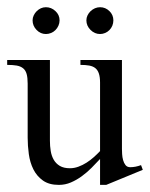

<svg xmlns="http://www.w3.org/2000/svg" viewBox="-20 -504 418 535"><path d="M275.9 11.2H258.8V-61Q247.6 -48.8 234.9 -36.1Q222.2 -23.4 207.8 -12.9Q193.4 -2.4 177.5 4.4Q161.6 11.2 144 11.2Q116.7 11.2 99.6 -1Q82.5 -13.2 73 -32.2Q63.5 -51.3 60.3 -74.7Q57.1 -98.1 57.1 -120.1V-271Q57.1 -287.6 54.2 -297.9Q51.3 -308.1 44.4 -313.7Q37.6 -319.3 26.6 -321.3Q15.6 -323.2 0 -323.2V-336.9H119.1V-111.8Q119.1 -97.2 121.3 -83.5Q123.5 -69.8 129.6 -59.1Q135.7 -48.3 146.7 -41.7Q157.7 -35.2 174.8 -35.2Q187 -35.2 198.7 -39.6Q210.4 -43.9 221.2 -50.8Q231.9 -57.6 241.5 -66.2Q251 -74.7 258.8 -83V-273.9Q258.8 -289.1 255.6 -298.8Q252.4 -308.6 245.8 -314Q239.3 -319.3 228.8 -321.3Q218.3 -323.2 204.1 -323.2V-336.9H319.8V-88.9Q319.8 -83.5 320.3 -74.7Q320.8 -65.9 323 -57.9Q325.2 -49.8 329.8 -43.9Q334.5 -38.1 342.8 -38.1Q357.4 -38.1 373 -43.9L377.9 -30.8ZM295.9 -447.3Q295.9 -439.5 293 -432.4Q290 -425.3 284.9 -420.2Q279.8 -415 272.9 -412.1Q266.1 -409.2 258.8 -409.2Q243.7 -409.2 232.2 -420.7Q220.7 -432.1 220.7 -447.3Q220.7 -454.6 223.9 -461.2Q227.1 -467.8 232.4 -472.9Q237.8 -478 244.6 -481Q251.5 -483.9 258.8 -483.9Q273.9 -483.9 284.9 -473.1Q295.9 -462.4 295.9 -447.3ZM146 -447.3Q146 -439.5 142.8 -432.4Q139.6 -425.3 134.5 -420.2Q129.4 -415 122.3 -412.1Q115.2 -409.2 107.9 -409.2Q92.8 -409.2 81.8 -420.7Q70.8 -432.1 70.8 -447.3Q70.8 -454.6 74 -461.2Q77.1 -467.8 82.3 -472.9Q87.4 -478 94 -481Q100.6 -483.9 107.9 -483.9Q123 -483.9 134.5 -473.1Q146 -462.4 146 -447.3Z"/></svg>

Font: Scheherazade
Style: Regular
Weight: 400
Designer: SIL International
Foundry: SIL International
Version: Version 2.100 (build 932/914)